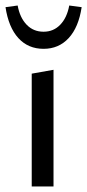

<svg xmlns="http://www.w3.org/2000/svg" viewBox="-23 -676 316 696"><path d="M135 -499Q190 -499 226 -538Q262 -577 273 -650L228 -656Q220 -612 195.5 -586.5Q171 -561 135 -561Q98 -561 73.5 -586.5Q49 -612 41 -656L-3 -650Q8 -577 43.5 -538Q79 -499 135 -499ZM92 0V-409L171 -423V0Z"/></svg>

Font: EauTest Medium
Style: Regular
Weight: 500
Designer: Christian Thalmann (Catharsis Fonts)
Version: Version 0.001;PS 000.001;hotconv 1.0.88;makeotf.lib2.5.64775